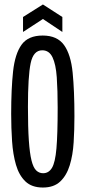

<svg xmlns="http://www.w3.org/2000/svg" viewBox="-20 -829 384 859"><path d="M172 10Q122 10 93.5 -17.5Q65 -45 51.5 -91.5Q38 -138 34 -197Q30 -256 30 -319Q30 -431 38.5 -509.5Q47 -588 76.5 -629Q106 -670 171 -670Q236 -670 266.5 -627.5Q297 -585 305 -504Q313 -423 313 -309Q313 -249 309.5 -192Q306 -135 292 -89.5Q278 -44 249.5 -17Q221 10 172 10ZM173 -54Q198 -54 212.5 -78Q227 -102 232.5 -165Q238 -228 238 -347Q238 -425 234 -483Q230 -541 215 -572.5Q200 -604 169 -604Q129 -604 117 -545.5Q105 -487 105 -351Q105 -259 109 -201Q113 -143 121 -111Q129 -79 142 -66.5Q155 -54 173 -54ZM83 -686V-753L172 -809L259 -753V-686L172 -744Z"/></svg>

Font: Bricolage Grotesque 48pt Condensed Light
Style: Regular
Weight: 300
Width: 3
Designer: Mathieu Triay
Foundry: Atelier Triay
Version: Version 1.000; ttfautohint (v1.8.4.7-5d5b);gftools[0.9.32]